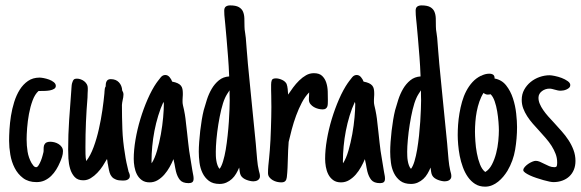

<svg xmlns="http://www.w3.org/2000/svg" viewBox="-20 -678 2185 722"><path d="M216.8 -109.4Q216.8 -99.1 213.4 -88.4Q210 -77.6 205.6 -67.9Q199.7 -53.7 191.4 -40.3Q183.1 -26.9 172.4 -16.4Q161.6 -5.9 147.9 0.5Q134.3 6.8 117.2 6.8Q86.9 6.8 66.9 -8.3Q46.9 -23.4 35.2 -46.4Q23.4 -69.3 18.8 -96.7Q14.2 -124 14.2 -148.4Q14.2 -166.5 15.6 -191.2Q17.1 -215.8 21.2 -242.2Q25.4 -268.6 33.4 -294.4Q41.5 -320.3 54.2 -340.6Q66.9 -360.8 85.2 -373.5Q103.5 -386.2 128.9 -386.2Q134.3 -386.2 144.5 -384.3Q154.8 -382.3 164.8 -378.7Q174.8 -375 182.4 -368.9Q189.9 -362.8 189.9 -355Q189.9 -347.7 183.3 -343.8Q176.8 -339.8 167.7 -338.1Q158.7 -336.4 149.2 -336.2Q139.6 -335.9 133.8 -335.9H125Q111.3 -323.7 102.5 -300Q93.8 -276.4 88.9 -249.5Q84 -222.7 82 -196.5Q80.1 -170.4 80.1 -153.8Q80.1 -130.4 83.7 -107.7Q87.4 -85 98.6 -64.9Q101.1 -60.5 105.7 -54.9Q110.4 -49.3 116.2 -49.3Q120.6 -49.3 125.2 -56.6Q129.9 -64 133.8 -73.7Q137.7 -83.5 140.1 -92.8Q142.6 -102.1 143.6 -106.4Q144 -108.4 144 -110.8Q144 -113.3 144 -115.7Q144 -120.1 144.3 -124.3Q144.5 -128.4 145.5 -130.9Q148.9 -139.2 154.5 -142.1Q160.2 -145 168.5 -145Q175.8 -145 184.1 -143.1Q192.4 -141.1 199.7 -136.7Q207 -132.3 211.9 -125.5Q216.8 -118.7 216.8 -109.4Z M444.3 -322.3Q444.3 -317.4 443.4 -312Q442.4 -306.6 441.4 -302.2Q440.4 -296.9 439.5 -292.2Q438.5 -287.6 438.5 -283.2Q438.5 -237.8 440.2 -192.1Q441.9 -146.5 449.7 -100.6Q452.1 -83 455.6 -66.4Q459 -49.8 463.4 -32.7L464.4 -29.8V-30.8Q465.8 -27.3 467 -23.7Q468.3 -20 468.3 -16.1Q468.3 -10.7 465.6 -7.3Q462.9 -3.9 459 -2Q455.1 0 450.4 0.5Q445.8 1 441.9 1Q425.8 1 416.3 -2.7Q406.7 -6.3 400.9 -12.9Q395 -19.5 392.3 -28.8Q389.6 -38.1 387.7 -49.3L386.2 -58.1Q384.3 -64.9 383.8 -72.8Q383.3 -76.7 383.1 -76.4Q382.8 -76.2 382.3 -80.1Q375.5 -67.9 366.5 -54Q357.4 -40 345.9 -28.1Q334.5 -16.1 321.3 -8.1Q308.1 0 293 0Q272 0 260.5 -12.7Q249 -25.4 243.7 -43.7Q238.3 -62 237.3 -81.8Q236.3 -101.6 236.3 -116.2Q236.3 -171.9 240 -226.6Q243.7 -281.2 248 -336.4Q248 -337.9 248.3 -340.3Q248.5 -342.8 248.5 -344.2Q249 -351.1 249.5 -356.9Q250 -362.8 252 -368.2V-367.7Q253.9 -375.5 257.6 -378.9Q261.2 -382.3 269 -382.3Q276.4 -382.3 283.7 -379.6Q291 -377 296.9 -372.3Q302.7 -367.7 306.4 -361.3Q310.1 -355 310.1 -347.2Q310.1 -343.3 310.1 -337.9Q310.1 -332.5 309.6 -328.6Q309.6 -325.2 309.3 -320.1Q309.1 -314.9 309.1 -311.5Q305.2 -264.6 303.2 -218.5Q301.3 -172.4 301.3 -125Q301.3 -111.8 301.5 -98.6Q301.8 -85.4 304.2 -72.3Q320.3 -92.8 332 -124.8Q343.8 -156.7 351.8 -192.6Q359.9 -228.5 365 -263.9Q370.1 -299.3 372.6 -326.7Q372.6 -328.1 372.8 -330.1Q373 -332 373 -333.5Q373.5 -338.9 374 -343.8Q374.5 -348.6 377.4 -353Q377.4 -357.4 377.9 -362.3Q378.4 -367.2 380.4 -371.3Q382.3 -375.5 386 -377.9Q389.6 -380.4 396.5 -380.4Q416 -380.4 427.2 -368.4Q438.5 -356.4 439.5 -337.9Q441.9 -334 443.1 -330.3Q444.3 -326.7 444.3 -322.3Z M708 -6.3Q708 3.4 703.1 7.1Q698.2 10.7 689.5 10.7Q666.5 10.7 656.5 -1.5Q646.5 -13.7 641.6 -33.7Q640.1 -40.5 638.7 -47.6Q637.2 -54.7 636.2 -61.5Q635.3 -67.9 634.3 -70.3Q633.3 -72.8 632.3 -79.6Q626.5 -65.4 617.9 -50Q609.4 -34.7 598.1 -21.7Q586.9 -8.8 573 -0.5Q559.1 7.8 542.5 7.8Q524.9 7.8 513.2 -0.7Q501.5 -9.3 494.9 -22.2Q488.3 -35.2 485.6 -50.8Q482.9 -66.4 482.9 -80.6Q482.9 -113.8 489.5 -152.6Q496.1 -191.4 507.8 -230.2Q519.5 -269 535.2 -304.9Q550.8 -340.8 569.3 -367.7V-367.2L572.3 -371.6Q577.6 -378.9 584.7 -387.5Q591.8 -396 601.6 -396Q610.8 -396 617.7 -387.9Q624.5 -379.9 627.4 -371.1Q640.1 -368.7 647.9 -365Q655.8 -361.3 660.2 -356Q664.6 -350.6 666 -343.5Q667.5 -336.4 667.5 -328.1Q667.5 -324.7 667.5 -320.8Q667.5 -316.9 667 -313Q666.5 -309.1 666.5 -303.7Q666.5 -298.3 666.5 -293.9Q666.5 -289.1 668.2 -281.2Q669.9 -273.4 671.9 -265.1L675.3 -247.1Q677.7 -232.9 679.4 -214.8Q681.2 -196.8 683.6 -178.7Q685.5 -160.2 687.5 -142.8Q689.5 -125.5 691.4 -110.8L703.1 -38.6L704.6 -30.3Q705.6 -23.9 706.8 -18.6Q708 -13.2 708 -6.3ZM596.2 -287.1Q596.2 -288.1 595.7 -290.3Q595.2 -292.5 594.7 -294.9Q583.5 -271 575 -242.9Q566.4 -214.8 560.8 -185.8Q555.2 -156.7 552.5 -127.7Q549.8 -98.6 549.8 -72.8Q549.8 -70.3 549.8 -68.4Q549.8 -66.4 550.3 -64.5V-64Q562 -82 570.6 -111.6Q579.1 -141.1 585 -173.6Q590.8 -206.1 593.5 -236.6Q596.2 -267.1 596.2 -287.1Z M957.5 -15.1Q957.5 -9.8 955.1 -6.1Q952.6 -2.4 949 -0.2Q945.3 2 941.2 2.9Q937 3.9 933.1 3.9Q927.2 3.9 920.4 2.4Q913.6 1 906.7 -1.7Q899.9 -4.4 894.3 -8.5Q888.7 -12.7 885.7 -18.1Q882.8 -23.4 881.6 -31.5Q880.4 -39.6 879.4 -47.9Q874.5 -36.1 867.9 -24.9Q861.3 -13.7 852.1 -5.1Q842.8 3.4 831.3 8.5Q819.8 13.7 805.7 13.7Q780.8 13.7 765.4 2Q750 -9.8 741.5 -27.6Q732.9 -45.4 730.2 -66.7Q727.5 -87.9 727.5 -107.4Q727.5 -123.5 729 -144Q730.5 -164.6 732.9 -186Q735.4 -207.5 738.8 -227.8Q742.2 -248 746.1 -263.7Q751 -281.7 758.1 -303.5Q765.1 -325.2 776.1 -344Q787.1 -362.8 803.2 -376Q819.3 -389.2 841.8 -390.6Q840.3 -430.2 837.6 -463.6Q835 -497.1 832 -532.2L827.1 -586.4L825.2 -606Q824.2 -613.8 823.7 -621.8Q823.2 -629.9 823.2 -637.7Q823.2 -648.9 829.3 -653.3Q835.4 -657.7 845.2 -657.7Q866.7 -657.7 877.9 -651.4Q889.2 -645 893.8 -634.3Q898.4 -623.5 898.9 -609.1Q899.4 -594.7 899.4 -578.1Q899.4 -567.4 901.9 -553.7L904.3 -535.6L908.2 -485.8Q909.2 -474.1 910.2 -462.4Q911.1 -450.7 912.1 -439L922.4 -334L941.9 -137.7L943.4 -119.6Q945.3 -99.6 947 -78.1Q948.7 -56.6 953.6 -35.6Q955.1 -30.3 956.3 -25.4Q957.5 -20.5 957.5 -15.1ZM843.8 -300.8Q843.8 -306.2 843.5 -312.7Q843.3 -319.3 843.3 -325.2V-338.4Q839.8 -333.5 834.5 -325Q829.1 -316.4 826.2 -309.6Q818.4 -292.5 812 -265.9Q805.7 -239.3 801 -210.2Q796.4 -181.2 793.9 -153.6Q791.5 -126 791.5 -107.4Q791.5 -100.6 791.7 -91.8Q792 -83 793.5 -74Q794.9 -64.9 797.9 -56.6Q800.8 -48.3 805.7 -43Q813 -52.2 818.8 -71.5Q824.7 -90.8 828.9 -115.5Q833 -140.1 835.9 -167.5Q838.9 -194.8 840.6 -220.5Q842.3 -246.1 843 -267.3Q843.8 -288.6 843.8 -300.8Z M1037.6 7.8Q1030.3 7.8 1021.7 5.9Q1013.2 3.9 1005.6 -0.5Q998 -4.9 992.9 -11.5Q987.8 -18.1 987.8 -27.3Q987.8 -41 989 -54.4Q990.2 -67.9 991.7 -81.1V-80.6L994.6 -113.3Q996.1 -130.9 997.1 -151.9Q998 -172.9 998.8 -194.6Q999.5 -216.3 1000 -237.3Q1000.5 -258.3 1000.5 -275.9Q1000.5 -286.1 1000.2 -296.6Q1000 -307.1 1000 -317.9Q999.5 -327.1 999.5 -338.6Q999.5 -350.1 999.5 -359.9Q999.5 -370.1 1002.2 -376.7Q1004.9 -383.3 1017.6 -383.3Q1028.8 -383.3 1041.3 -377.4Q1053.7 -371.6 1058.6 -360.8H1058.1Q1060.5 -355.5 1061.8 -343.5Q1063 -331.5 1063.5 -322.3Q1071.8 -335 1082.3 -349.1Q1092.8 -363.3 1105 -375.2Q1117.2 -387.2 1130.9 -395Q1144.5 -402.8 1160.2 -402.8Q1180.7 -402.8 1191.4 -392.6Q1202.1 -382.3 1207 -366.9Q1211.9 -351.6 1212.4 -334.2Q1212.9 -316.9 1212.9 -302.7V-298.8Q1212.9 -293 1212.6 -287.4Q1212.4 -281.7 1210.7 -277.1Q1209 -272.5 1204.8 -269.5Q1200.7 -266.6 1193.4 -266.6Q1185.5 -266.6 1176.8 -268.8Q1168 -271 1160.4 -275.4Q1152.8 -279.8 1147.5 -286.4Q1142.1 -293 1141.6 -301.8Q1141.6 -305.7 1141.6 -309.6Q1141.6 -313.5 1142.1 -317.4Q1142.1 -319.8 1142.3 -323.5Q1142.6 -327.1 1142.6 -330.6Q1127 -314.9 1115 -292Q1103 -269 1093.5 -243.2Q1084 -217.3 1077.1 -191.2Q1070.3 -165 1065.4 -144V-142.6Q1064 -127.4 1063.5 -112.8Q1063 -98.1 1062.5 -82.5Q1062 -64.9 1061.3 -46.9Q1060.5 -28.8 1058.6 -11.7Q1057.6 -2.4 1053 2.7Q1048.3 7.8 1037.6 7.8Z M1427.7 -6.3Q1427.7 3.4 1422.9 7.1Q1418 10.7 1409.2 10.7Q1386.2 10.7 1376.2 -1.5Q1366.2 -13.7 1361.3 -33.7Q1359.9 -40.5 1358.4 -47.6Q1356.9 -54.7 1356 -61.5Q1355 -67.9 1354 -70.3Q1353 -72.8 1352.1 -79.6Q1346.2 -65.4 1337.6 -50Q1329.1 -34.7 1317.9 -21.7Q1306.6 -8.8 1292.7 -0.5Q1278.8 7.8 1262.2 7.8Q1244.6 7.8 1232.9 -0.7Q1221.2 -9.3 1214.6 -22.2Q1208 -35.2 1205.3 -50.8Q1202.6 -66.4 1202.6 -80.6Q1202.6 -113.8 1209.2 -152.6Q1215.8 -191.4 1227.5 -230.2Q1239.3 -269 1254.9 -304.9Q1270.5 -340.8 1289.1 -367.7V-367.2L1292 -371.6Q1297.4 -378.9 1304.4 -387.5Q1311.5 -396 1321.3 -396Q1330.6 -396 1337.4 -387.9Q1344.2 -379.9 1347.2 -371.1Q1359.9 -368.7 1367.7 -365Q1375.5 -361.3 1379.9 -356Q1384.3 -350.6 1385.7 -343.5Q1387.2 -336.4 1387.2 -328.1Q1387.2 -324.7 1387.2 -320.8Q1387.2 -316.9 1386.7 -313Q1386.2 -309.1 1386.2 -303.7Q1386.2 -298.3 1386.2 -293.9Q1386.2 -289.1 1387.9 -281.2Q1389.6 -273.4 1391.6 -265.1L1395 -247.1Q1397.5 -232.9 1399.2 -214.8Q1400.9 -196.8 1403.3 -178.7Q1405.3 -160.2 1407.2 -142.8Q1409.2 -125.5 1411.1 -110.8L1422.9 -38.6L1424.3 -30.3Q1425.3 -23.9 1426.5 -18.6Q1427.7 -13.2 1427.7 -6.3ZM1315.9 -287.1Q1315.9 -288.1 1315.4 -290.3Q1314.9 -292.5 1314.5 -294.9Q1303.2 -271 1294.7 -242.9Q1286.1 -214.8 1280.5 -185.8Q1274.9 -156.7 1272.2 -127.7Q1269.5 -98.6 1269.5 -72.8Q1269.5 -70.3 1269.5 -68.4Q1269.5 -66.4 1270 -64.5V-64Q1281.7 -82 1290.3 -111.6Q1298.8 -141.1 1304.7 -173.6Q1310.5 -206.1 1313.2 -236.6Q1315.9 -267.1 1315.9 -287.1Z M1677.2 -15.1Q1677.2 -9.8 1674.8 -6.1Q1672.4 -2.4 1668.7 -0.2Q1665 2 1660.9 2.9Q1656.7 3.9 1652.8 3.9Q1647 3.9 1640.1 2.4Q1633.3 1 1626.5 -1.7Q1619.6 -4.4 1614 -8.5Q1608.4 -12.7 1605.5 -18.1Q1602.5 -23.4 1601.3 -31.5Q1600.1 -39.6 1599.1 -47.9Q1594.2 -36.1 1587.6 -24.9Q1581.1 -13.7 1571.8 -5.1Q1562.5 3.4 1551 8.5Q1539.6 13.7 1525.4 13.7Q1500.5 13.7 1485.1 2Q1469.7 -9.8 1461.2 -27.6Q1452.6 -45.4 1450 -66.7Q1447.3 -87.9 1447.3 -107.4Q1447.3 -123.5 1448.7 -144Q1450.2 -164.6 1452.6 -186Q1455.1 -207.5 1458.5 -227.8Q1461.9 -248 1465.8 -263.7Q1470.7 -281.7 1477.8 -303.5Q1484.9 -325.2 1495.8 -344Q1506.8 -362.8 1522.9 -376Q1539.1 -389.2 1561.5 -390.6Q1560.1 -430.2 1557.4 -463.6Q1554.7 -497.1 1551.8 -532.2L1546.9 -586.4L1544.9 -606Q1543.9 -613.8 1543.5 -621.8Q1543 -629.9 1543 -637.7Q1543 -648.9 1549.1 -653.3Q1555.2 -657.7 1564.9 -657.7Q1586.4 -657.7 1597.7 -651.4Q1608.9 -645 1613.5 -634.3Q1618.2 -623.5 1618.7 -609.1Q1619.1 -594.7 1619.1 -578.1Q1619.1 -567.4 1621.6 -553.7L1624 -535.6L1627.9 -485.8Q1628.9 -474.1 1629.9 -462.4Q1630.9 -450.7 1631.8 -439L1642.1 -334L1661.6 -137.7L1663.1 -119.6Q1665 -99.6 1666.7 -78.1Q1668.5 -56.6 1673.3 -35.6Q1674.8 -30.3 1676 -25.4Q1677.2 -20.5 1677.2 -15.1ZM1563.5 -300.8Q1563.5 -306.2 1563.2 -312.7Q1563 -319.3 1563 -325.2V-338.4Q1559.6 -333.5 1554.2 -325Q1548.8 -316.4 1545.9 -309.6Q1538.1 -292.5 1531.7 -265.9Q1525.4 -239.3 1520.8 -210.2Q1516.1 -181.2 1513.7 -153.6Q1511.2 -126 1511.2 -107.4Q1511.2 -100.6 1511.5 -91.8Q1511.7 -83 1513.2 -74Q1514.6 -64.9 1517.6 -56.6Q1520.5 -48.3 1525.4 -43Q1532.7 -52.2 1538.6 -71.5Q1544.4 -90.8 1548.6 -115.5Q1552.7 -140.1 1555.7 -167.5Q1558.6 -194.8 1560.3 -220.5Q1562 -246.1 1562.7 -267.3Q1563.5 -288.6 1563.5 -300.8Z M1924.3 -200.2Q1924.3 -157.7 1917.2 -115.5Q1910.2 -73.2 1888.2 -35.6Q1881.3 -24.4 1872.6 -13.9Q1863.8 -3.4 1853.3 5.1Q1842.8 13.7 1830.3 18.8Q1817.9 23.9 1804.2 23.9Q1782.7 23.9 1766.8 13.9Q1751 3.9 1739.5 -12.5Q1728 -28.8 1720.5 -49.6Q1712.9 -70.3 1708.7 -92Q1704.6 -113.8 1702.9 -134.3Q1701.2 -154.8 1701.2 -170.4Q1701.2 -188 1702.6 -209Q1704.1 -230 1707.8 -252Q1711.4 -273.9 1717.5 -295.4Q1723.6 -316.9 1733.4 -335.7Q1743.2 -354.5 1756.8 -369.4Q1770.5 -384.3 1788.6 -393.1V-392.6Q1804.2 -400.9 1819.8 -400.9Q1829.6 -400.9 1835 -396.7Q1840.3 -392.6 1839.8 -382.8Q1866.7 -377.9 1883.3 -356.9Q1899.9 -335.9 1908.9 -308.1Q1918 -280.3 1921.1 -251Q1924.3 -221.7 1924.3 -200.2ZM1814 -322.3Q1805.7 -322.3 1798.3 -328.6Q1789.1 -314.5 1782.7 -296.1Q1776.4 -277.8 1772.7 -258.5Q1769 -239.3 1767.6 -219.7Q1766.1 -200.2 1766.1 -183.1Q1766.1 -168.9 1767.6 -146.7Q1769 -124.5 1773.2 -102.1Q1777.3 -79.6 1784.9 -60.1Q1792.5 -40.5 1804.7 -31.2Q1819.8 -40 1829.8 -59.3Q1839.8 -78.6 1845.7 -101.6Q1851.6 -124.5 1853.8 -147.9Q1856 -171.4 1856 -188Q1856 -200.2 1854.5 -219.7Q1853 -239.3 1849.6 -259.5Q1846.2 -279.8 1840.1 -297.4Q1834 -314.9 1824.7 -323.7Q1820.3 -322.3 1814 -322.3Z M2124.5 -357.9Q2124.5 -352.1 2120.4 -348.1Q2116.2 -344.2 2110.4 -341.6Q2104.5 -338.9 2098.4 -337.9Q2092.3 -336.9 2088.4 -336.9Q2082.5 -336.9 2077.1 -338.1Q2071.8 -339.4 2066.4 -340.8Q2061 -342.3 2056.2 -343.5Q2051.3 -344.7 2045.9 -344.7Q2038.6 -344.7 2031.2 -342.3Q2023.9 -339.8 2018.1 -335.4Q2012.2 -331.1 2008.5 -324.7Q2004.9 -318.4 2004.9 -310.5Q2004.9 -298.8 2009.8 -287.4Q2014.6 -275.9 2022.7 -264.2Q2030.8 -252.4 2041.3 -240.5Q2051.8 -228.5 2063.5 -216.3Q2077.6 -200.7 2092 -184.6Q2106.4 -168.5 2117.9 -150.9Q2129.4 -133.3 2136.7 -113.8Q2144 -94.2 2144 -72.8Q2144 -54.2 2137.9 -39.6Q2131.8 -24.9 2120.8 -14.6Q2109.9 -4.4 2094.5 1.2Q2079.1 6.8 2061 6.8Q2056.2 6.8 2046.1 4.9Q2036.1 2.9 2023.4 -0.7Q2010.7 -4.4 1997.3 -8.8Q1983.9 -13.2 1972.9 -18.3Q1961.9 -23.4 1954.8 -28.6Q1947.8 -33.7 1947.8 -38.1Q1947.8 -43.9 1953.1 -50Q1958.5 -56.2 1965.8 -61.3Q1973.1 -66.4 1981.2 -69.8Q1989.3 -73.2 1994.6 -73.2Q2002 -73.2 2010 -69.8Q2018.1 -66.4 2026.4 -62Q2035.6 -57.1 2045.2 -53.2Q2054.7 -49.3 2064.9 -49.3Q2072.8 -49.3 2074 -54.7Q2075.2 -60.1 2075.2 -66.9Q2075.2 -84 2069.3 -99.4Q2063.5 -114.7 2054.2 -129.4Q2044.9 -144 2032.7 -158Q2020.5 -171.9 2008.3 -185.5Q1995.6 -199.2 1983.6 -212.9Q1971.7 -226.6 1962.4 -241Q1953.1 -255.4 1947.5 -270.5Q1941.9 -285.6 1941.9 -302.7Q1941.9 -323.7 1951.2 -340.6Q1960.4 -357.4 1975.3 -369.6Q1990.2 -381.8 2009 -388.4Q2027.8 -395 2046.9 -395Q2053.2 -395 2066.4 -392.3Q2079.6 -389.6 2092.3 -384.8Q2105 -379.9 2114.7 -373Q2124.5 -366.2 2124.5 -357.9Z"/></svg>

Font: Just Another Hand
Style: Regular
Weight: 400
Designer: Astigmatic (AOETI)
Foundry: Astigmatic (AOETI)
Version: Version 1.001